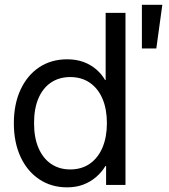

<svg xmlns="http://www.w3.org/2000/svg" viewBox="-20 -782 713 812"><path d="M263.7 10.3Q196.8 10.3 145.8 -23.9Q94.7 -58.1 66.7 -119.1Q38.6 -180.2 38.6 -260.7Q38.6 -341.8 66.9 -402.8Q95.2 -463.9 146 -497.6Q196.8 -531.2 264.2 -531.2Q302.2 -531.2 332.8 -520Q363.3 -508.8 386.5 -489Q409.7 -469.2 424.3 -443.8H426.8V-727.5H510.7V0H428.7V-79.6H425.8Q409.7 -53.2 386 -33Q362.3 -12.7 332 -1.2Q301.8 10.3 263.7 10.3ZM276.9 -65.4Q325.2 -65.4 360.1 -89.8Q395 -114.3 413.6 -158.4Q432.1 -202.6 432.1 -261.2Q432.1 -320.3 413.6 -364Q395 -407.7 360.1 -431.9Q325.2 -456.1 276.9 -456.1Q230.5 -456.1 196 -433.1Q161.6 -410.2 142.8 -366.7Q124 -323.2 124 -261.2Q124 -199.2 143.1 -155.5Q162.1 -111.8 196.5 -88.6Q231 -65.4 276.9 -65.4ZM580.1 -577.1V-761.7H666.5L641.1 -577.1Z"/></svg>

Font: Inter 28pt
Style: Regular
Weight: 400
Designer: Rasmus Andersson
Foundry: rsms
Version: Version 4.001;git-66647c0bb